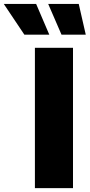

<svg xmlns="http://www.w3.org/2000/svg" viewBox="-134 -975 465 995"><path d="M244.3 -727.3V0H46.9V-727.3ZM121.4 -795.5H-7.8L-114.3 -954.5H53.3ZM310.4 -795.5H184.7L115.8 -954.5H274.1Z"/></svg>

Font: Karasuma Gothic
Style: Black
Weight: 900
Designer: Rasmus Andersson / Ryoko Nishizuka
Foundry: Genbu
Version: Version 1.00